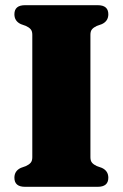

<svg xmlns="http://www.w3.org/2000/svg" viewBox="-20 -720 473 740"><path d="M328.5 -114Q328.5 -100 334.8 -92.8Q341 -85.5 353 -80L372.5 -73Q397.5 -61.5 397.5 -35Q397.5 0 356.5 0H76.5Q35.5 0 35.5 -35Q35.5 -61.5 60.5 -73L80 -80Q92 -85.5 98.2 -92.8Q104.5 -100 104.5 -114V-586Q104.5 -600 98.2 -607.2Q92 -614.5 80 -620L60.5 -627Q35.5 -638.5 35.5 -665Q35.5 -700 76.5 -700H356.5Q397.5 -700 397.5 -665Q397.5 -638.5 372.5 -627L353 -620Q341 -614.5 334.8 -607.2Q328.5 -600 328.5 -586Z"/></svg>

Font: Fraunces 72pt Soft Black
Style: Regular
Weight: 900
Version: Version 1.000;[b76b70a41]